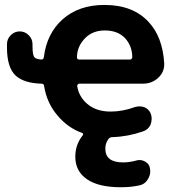

<svg xmlns="http://www.w3.org/2000/svg" viewBox="-20 -577 733 793"><path d="M150.4 -331.1Q160.2 -331.1 161.1 -340.8Q172.9 -437.5 237.3 -496.1Q304.7 -556.6 411.1 -556.6Q529.3 -556.6 593.8 -486.3Q651.4 -424.8 658.2 -316.4Q658.2 -313.5 658.2 -310.5Q658.2 -279.3 633.8 -255.9Q607.4 -231.4 570.3 -231.4H307.6Q303.7 -231.4 301.3 -228.5Q298.8 -225.6 298.8 -221.7Q305.7 -177.7 339.8 -148.4Q377 -116.2 436.5 -116.2Q486.3 -116.2 537.1 -134.8Q546.9 -137.7 556.6 -137.7Q567.4 -137.7 577.1 -133.8Q596.7 -125 603.5 -105.5Q606.4 -95.7 606.4 -85.9Q606.4 -74.2 601.6 -61.5Q591.8 -41 570.3 -34.2Q508.8 -12.7 445.3 -10.7Q434.6 -10.7 428.7 -3.9Q415 13.7 415 37.1Q415 93.8 488.3 93.8Q514.6 93.8 543 85.9Q549.8 84 556.6 84Q568.4 84 580.1 90.8Q597.7 100.6 599.6 120.1Q600.6 125 600.6 129.9Q600.6 147.5 590.8 163.1Q579.1 183.6 556.6 188.5Q520.5 196.3 483.4 196.3Q481.4 196.3 478.5 196.3Q386.7 196.3 338.9 163.1Q291 129.9 291 70.3Q291 20.5 321.3 -17.6Q324.2 -20.5 323.2 -23.9Q322.3 -27.3 318.4 -28.3Q260.7 -48.8 217.8 -99.6Q173.8 -150.4 162.1 -221.7Q161.1 -231.4 151.4 -231.4Q79.1 -233.4 44.9 -264.6Q8.8 -297.9 8.8 -380.9V-394.5Q8.8 -416 24.4 -431.6Q40 -447.3 61.5 -447.3Q83 -447.3 98.6 -431.6Q114.3 -416 114.3 -394.5V-384.8Q114.3 -347.7 123 -339.8Q128.9 -333 150.4 -331.1ZM516.6 -331.1Q520.5 -331.1 523.4 -334Q526.4 -336.9 526.4 -339.8Q526.4 -386.7 496.1 -419.9Q465.8 -451.2 413.1 -451.2Q362.3 -451.2 331.1 -418.9Q297.9 -384.8 297.9 -339.8Q297.9 -336.9 299.8 -334Q302.7 -331.1 306.6 -331.1Z"/></svg>

Font: Gen Jyuu GothicX Bold
Style: Bold
Weight: 700
Designer: Ryoko NISHIZUKA (kana &amp; ideographs); Paul D. Hunt (Latin, Greek &amp; Cyrillic); Wenlong ZHANG (bopomofo); Sandoll C
Version: Version 1.058.20140828